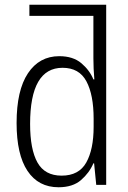

<svg xmlns="http://www.w3.org/2000/svg" viewBox="-20 -780 540 810"><path d="M227 10Q142 10 96 -59Q50 -128 50 -261Q50 -399 98 -471Q146 -543 230 -543Q288 -543 323 -513.5Q358 -484 374 -445H378Q376 -468 375 -490.5Q374 -513 374 -534V-713H104V-760H428V0H386L377 -91H374Q357 -51 322 -20.5Q287 10 227 10ZM240 -39Q313 -39 344 -94.5Q375 -150 375 -245V-279Q375 -380 344.5 -437Q314 -494 244 -494Q107 -494 107 -257Q107 -150 138 -94.5Q169 -39 240 -39Z"/></svg>

Font: Noto Sans Mono ExtraCondensed Light
Style: Regular
Weight: 300
Width: 2
Designer: Monotype Design Team
Foundry: Monotype Imaging Inc.
Version: Version 2.014; ttfautohint (v1.8.4.7-5d5b)